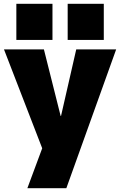

<svg xmlns="http://www.w3.org/2000/svg" viewBox="-20 -780 632 1010"><path d="M202 0 1 -520H211L299 -170H301L381 -520H591L329 210H124ZM336 -760H526V-570H336ZM66 -760H256V-570H66Z"/></svg>

Font: Enso Black
Style: Regular
Weight: 900
Designer: Coji Morishita
Foundry: UNDERFOREST DESIGN
Version: Version 1.000